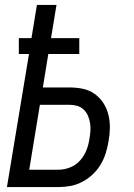

<svg xmlns="http://www.w3.org/2000/svg" viewBox="-20 -755 540 775"><path d="M8 0 97 -537H56V-601H107L129 -735H208L186 -601H300V-537H175L153 -402H261Q289 -402 315 -396.5Q341 -391 362 -376Q383 -361 397 -339.5Q411 -318 417.5 -292Q424 -266 423.5 -238.5Q423 -211 418 -184Q414 -160 406.5 -136Q399 -112 386 -90.5Q373 -69 354 -51Q335 -33 312 -21Q289 -9 265 -4.5Q241 0 217 0ZM217 -70Q240 -70 263.5 -79.5Q287 -89 303.5 -107.5Q320 -126 329 -149Q338 -172 341 -195Q344 -211 345 -227Q346 -243 343.5 -258.5Q341 -274 335 -288Q329 -302 318 -312.5Q307 -323 292 -327.5Q277 -332 261 -332H141L98 -70Z"/></svg>

Font: Iosevka SS04
Style: Italic
Weight: 400
Italic angle: -9°
Monospace: yes
Designer: Belleve Invis
Foundry: Belleve Invis
Version: Version 19.0.0; ttfautohint (v1.8.4)